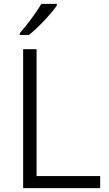

<svg xmlns="http://www.w3.org/2000/svg" viewBox="-20 -967 558 987"><path d="M272 -938V-947H192C167 -902 116 -835 82 -797V-787H128C177 -825 244 -898 272 -938ZM99 0H495V-62H168V-714H99Z"/></svg>

Font: Noto Sans Thaana Light
Style: Regular
Weight: 300
Designer: David Williams
Foundry: Google Inc.
Version: Version 3.001